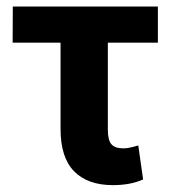

<svg xmlns="http://www.w3.org/2000/svg" viewBox="-20 -548 522 579"><path d="M320.8 10.3Q244.1 10.3 203.4 -31.5Q162.6 -73.2 162.6 -158.7V-419.4H18.1L18.6 -528.3H456.1V-419.4H305.2V-156.7Q305.2 -125 316.2 -112.8Q327.1 -100.6 351.6 -100.6Q358.4 -100.6 366 -101.8Q373.5 -103 381.3 -105Q389.2 -106.9 397 -109.4L411.6 -6.8Q390.6 2.4 368.2 6.3Q345.7 10.3 320.8 10.3Z"/></svg>

Font: Robotiche
Style: Bold
Weight: 700
Designer: Google
Version: Version 2.001